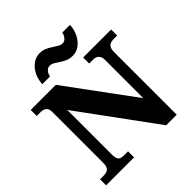

<svg xmlns="http://www.w3.org/2000/svg" viewBox="-244 -1114 1286 1286"><g transform="rotate(-45 399.0 -470.5)"><path d="M24 0V-57H53Q72 -57 86.5 -61.5Q101 -66 109 -79.5Q117 -93 117 -120V-598Q117 -624 109 -636Q101 -648 88 -652.5Q75 -657 61 -657H24V-714H262L613 -237V-598Q613 -621 605.5 -633.5Q598 -646 586 -651.5Q574 -657 559 -657H521V-714H786V-657H749Q732 -657 719.5 -651Q707 -645 700 -631.5Q693 -618 693 -594V0H593L197 -541V-120Q197 -93 203 -79.5Q209 -66 221.5 -61.5Q234 -57 252 -57H289V0ZM480 -771Q453 -771 431 -780.5Q409 -790 390.5 -802.5Q372 -815 355.5 -824.5Q339 -834 323 -834Q304 -834 290.5 -817.5Q277 -801 274 -781H201Q203 -826 221.5 -862Q240 -898 269.5 -919.5Q299 -941 335 -941Q362 -941 383.5 -931.5Q405 -922 423.5 -909.5Q442 -897 458.5 -887.5Q475 -878 491 -878Q510 -878 523.5 -894.5Q537 -911 540 -931H613Q611 -887 592.5 -850.5Q574 -814 545 -792.5Q516 -771 480 -771Z"/></g></svg>

Font: Noto Serif Ethiopic ExtraBold
Style: Regular
Weight: 800
Version: Version 2.102